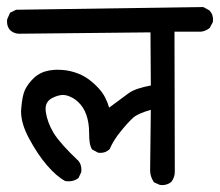

<svg xmlns="http://www.w3.org/2000/svg" viewBox="-20 -581 627 547"><path d="M266.1 -145.5Q263.2 -145.5 259.3 -146L242.2 -155.3Q237.3 -163.6 235.6 -174.6Q233.9 -185.5 233.9 -201.7Q233.9 -261.7 202.1 -291Q193.8 -298.3 187.5 -301.8Q171.4 -310.5 159.7 -310.5Q145.5 -310.5 127.9 -301.3Q109.9 -291.5 109.9 -271Q109.9 -267.1 110.4 -262.7Q114.7 -232.4 132.8 -202.1Q151.9 -171.4 203.1 -123Q203.1 -123 203.6 -122.6Q211.9 -112.3 211.9 -97.7Q211.9 -91.3 210.9 -89.4L203.6 -73.7Q191.4 -64.5 176.3 -64.5Q168 -64.5 165.5 -65.4Q141.1 -78.6 114.3 -109.6Q87.4 -140.6 62.5 -187Q40 -229 40 -263.7Q40 -268.1 40.5 -272Q43.5 -309.1 51.3 -325.2Q60.1 -343.3 77.1 -359.4Q95.2 -376 121.1 -380.4Q133.8 -382.3 142.1 -382.3Q158.2 -382.3 169.9 -380.4Q192.9 -376.5 212.4 -367.2Q233.9 -356.9 254.9 -335.9Q271 -319.8 278.8 -304.7Q286.6 -289.6 291 -274.4Q326.7 -301.3 346.4 -315.4Q366.2 -329.6 409.7 -337.4L408.7 -488.8L33.2 -484.9Q33.2 -484.9 32.7 -484.9Q19 -485.8 8.8 -495.1Q0 -504.9 0 -519.5Q0 -525.9 1 -527.3L8.8 -544.9L25.9 -553.2L559.1 -561L576.7 -551.3Q583 -544.4 585 -537.6Q586.9 -530.8 586.9 -526.4Q586.9 -522 586.4 -518.1L577.6 -501.5Q565.4 -491.7 551.8 -490.7H477.1L478 -91.8Q478 -75.2 467.8 -62.5Q460.9 -57.1 454.3 -55.4Q447.8 -53.7 443.4 -53.7Q436 -53.7 434.1 -54.7L418 -62L417.5 -63.5Q407.7 -78.6 407.7 -95.7L409.7 -268.1Q373.5 -257.8 359.9 -246.1Q344.7 -232.4 323.7 -206.5Q302.7 -180.7 292.5 -156.2L291.5 -155.3Q281.2 -145.5 266.1 -145.5Z"/></svg>

Font: Bakudai
Style: Medium
Weight: 500
Version: Version 1.48